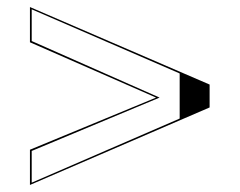

<svg xmlns="http://www.w3.org/2000/svg" viewBox="-20 -530 680 545"><path d="M423 -253 65 -410V-510L575 -290V-225L65 -5V-105ZM433 -253 70 -101.5V-11.5L490 -193.5V-321.5L70 -503.5V-413.5Z"/></svg>

Font: Engraving Unshaded CC
Style: Bold
Weight: 700
Designer: indestructible type*
Foundry: Cowboy Collective
Version: Version 1.000